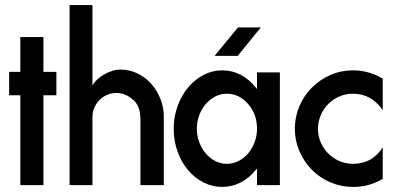

<svg xmlns="http://www.w3.org/2000/svg" viewBox="-20 -731 1563 756"><path d="M60 -2V-356H16V-448H60V-585H151V-448H202V-356H151V-2Z M344 -711V-394Q351 -407 363.5 -418.5Q376 -430 391 -438.5Q406 -447 422.5 -452Q439 -457 455 -457Q490 -457 521 -442Q552 -427 575 -401.5Q598 -376 611.5 -342Q625 -308 625 -271V-2H533V-271H532Q532 -311 506 -337H505Q475 -365 438 -365Q420 -365 403 -358Q386 -351 373 -338.5Q360 -326 352 -308.5Q344 -291 344 -271V-2H254V-711Z M1082 -446V-2H992V-67L989 -64Q933 5 854 5Q816 5 781.5 -12.5Q747 -30 721 -60.5Q695 -91 679.5 -133Q664 -175 664 -224Q664 -272 679.5 -314Q695 -356 721 -387Q747 -418 781.5 -436Q816 -454 854 -454Q934 -454 989 -384L990 -383Q990 -381 992 -381V-446ZM955 -324Q920 -362 873 -362Q848 -362 826.5 -350.5Q805 -339 789 -320Q773 -301 764 -276Q755 -251 755 -224Q755 -196 764.5 -171Q774 -146 790 -127Q806 -108 827.5 -97Q849 -86 873 -86Q897 -86 919 -97Q941 -108 957 -127Q973 -146 982.5 -171Q992 -196 992 -224Q992 -283 955 -324ZM1007 -623 916 -511H825L917 -623Z M1370 -454Q1433 -454 1487 -421V-297Q1443 -362 1370 -362Q1341 -362 1316 -351Q1291 -340 1272.5 -321.5Q1254 -303 1243 -277.5Q1232 -252 1232 -224Q1232 -195 1243 -170Q1254 -145 1272.5 -126.5Q1291 -108 1316 -97Q1341 -86 1370 -86Q1446 -86 1487 -151V-27Q1435 5 1370 5Q1323 5 1281 -13Q1239 -31 1208 -62.5Q1177 -94 1159 -135.5Q1141 -177 1141 -224Q1141 -271 1159 -313Q1177 -355 1208.5 -386.5Q1240 -418 1281.5 -436Q1323 -454 1370 -454Z"/></svg>

Font: Fundamental  Brigade
Style: Regular
Weight: 400
Designer: Peter Wiegel, original typeface by Arno Drescher 1935
Foundry: Peter Wiegel
Version: Version 0.000 2012 initial release